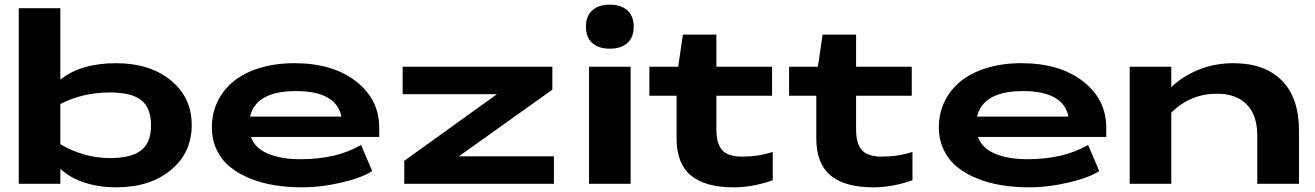

<svg xmlns="http://www.w3.org/2000/svg" viewBox="-20 -785 5617 820"><path d="M60.1 0V-750H237.8V-444.8Q324.2 -515.1 476.1 -515.1Q619.6 -515.1 709.2 -442.1Q798.8 -369.1 798.8 -251Q798.8 -132.3 709.5 -58.6Q620.1 15.1 476.1 15.1Q404.8 15.1 342.5 -4.6Q280.3 -24.4 237.8 -64V0ZM237.8 -168.9Q339.4 -109.9 450.2 -109.9Q540 -109.9 582.5 -142.6Q625 -175.3 625 -250Q625 -324.7 583 -357.4Q541 -390.1 450.2 -390.1Q332.5 -390.1 237.8 -340.8Z M1262.7 -105Q1418 -105 1522 -166L1569.8 -54.2Q1523.4 -24.9 1436.5 -4.9Q1349.6 15.1 1272.9 15.1Q1210.4 15.1 1154.5 6.3Q1098.6 -2.4 1048.8 -22.5Q999 -42.5 962.9 -71.8Q926.8 -101.1 905.8 -144.5Q884.8 -188 884.8 -241.2Q884.8 -300.3 908.7 -350.6Q932.6 -400.9 977.3 -437.5Q1022 -474.1 1088.9 -494.6Q1155.8 -515.1 1237.8 -515.1Q1400.4 -515.1 1500 -438Q1599.6 -360.8 1599.6 -240.2V-200.2H1051.8Q1068.8 -151.9 1125 -128.4Q1181.2 -105 1262.7 -105ZM1047.9 -287.1H1438Q1416.5 -396 1243.7 -396Q1073.7 -396 1047.9 -287.1Z M2345.7 0H1706.5V-98.1L2102.5 -382.8H1699.7V-500H2338.9V-401.9L1939.5 -117.2H2345.7Z M2495.6 -500H2673.3V0H2495.6ZM2509.5 -740.7Q2482.4 -716.3 2482.4 -670.9Q2482.4 -625.5 2509.5 -601.3Q2536.6 -577.1 2584.5 -577.1Q2632.3 -577.1 2659.4 -601.3Q2686.5 -625.5 2686.5 -670.9Q2686.5 -716.3 2659.4 -740.7Q2632.3 -765.1 2584.5 -765.1Q2536.6 -765.1 2509.5 -740.7Z M3280.3 -15.1Q3193.8 15.1 3114.3 15.1Q2991.2 15.1 2930.4 -35.9Q2869.6 -86.9 2869.6 -192.9V-376H2753.4V-500H2876.5L2896.5 -637.2H3039.6V-500H3277.3V-376H3039.6V-232.9Q3039.6 -170.4 3064.7 -143.3Q3089.8 -116.2 3149.4 -116.2Q3219.2 -116.2 3280.3 -136.2Z M3877 -15.1Q3790.5 15.1 3710.9 15.1Q3587.9 15.1 3527.1 -35.9Q3466.3 -86.9 3466.3 -192.9V-376H3350.1V-500H3473.1L3493.2 -637.2H3636.2V-500H3874V-376H3636.2V-232.9Q3636.2 -170.4 3661.4 -143.3Q3686.5 -116.2 3746.1 -116.2Q3815.9 -116.2 3877 -136.2Z M4367.7 -105Q4522.9 -105 4627 -166L4674.8 -54.2Q4628.4 -24.9 4541.5 -4.9Q4454.6 15.1 4377.9 15.1Q4315.4 15.1 4259.5 6.3Q4203.6 -2.4 4153.8 -22.5Q4104 -42.5 4067.9 -71.8Q4031.7 -101.1 4010.7 -144.5Q3989.7 -188 3989.7 -241.2Q3989.7 -300.3 4013.7 -350.6Q4037.6 -400.9 4082.3 -437.5Q4127 -474.1 4193.8 -494.6Q4260.7 -515.1 4342.8 -515.1Q4505.4 -515.1 4605 -438Q4704.6 -360.8 4704.6 -240.2V-200.2H4156.7Q4173.8 -151.9 4230 -128.4Q4286.1 -105 4367.7 -105ZM4152.8 -287.1H4543Q4521.5 -396 4348.6 -396Q4178.7 -396 4152.8 -287.1Z M4804.7 -500H4982.4V-413.1Q5033.2 -460.9 5101.1 -488Q5168.9 -515.1 5248.5 -515.1Q5380.4 -515.1 5454.1 -441.4Q5527.8 -367.7 5527.8 -226.1V0H5349.6V-206.1Q5349.6 -293.5 5304.4 -339.1Q5259.3 -384.8 5177.7 -384.8Q5064.5 -384.8 4982.4 -304.2V0H4804.7Z"/></svg>

Font: Messapia Bold
Style: Regular
Weight: 400
Designer: Luca Marsano
Foundry: Collletttivo
Version: Version 1.000;FEAKit 1.0